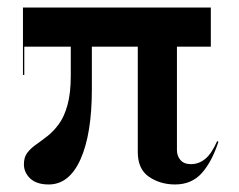

<svg xmlns="http://www.w3.org/2000/svg" viewBox="-20 -480 634 510"><path d="M41 -281V-460H540V-356H44.5V-281ZM109.5 10Q77 10 60.2 -6Q43.5 -22 43.5 -43.5Q43.5 -62.5 52.5 -74.2Q61.5 -86 75.8 -96Q90 -106 106 -118.5Q122 -131 136.2 -150.2Q150.5 -169.5 159.2 -200.8Q168 -232 168 -279V-400H224V-243Q224 -124.5 194 -57.2Q164 10 109.5 10ZM445 10Q406 10 376 -10.2Q346 -30.5 346 -76V-371H450V-81Q450 -66 459.2 -55Q468.5 -44 487.5 -44Q508 -44 525 -57.8Q542 -71.5 557 -105.5L560 -103Q543 -50.5 516 -20.2Q489 10 445 10Z"/></svg>

Font: Bodoni Moda 48pt Medium
Style: Regular
Weight: 500
Designer: Owen Earl
Foundry: indestructible type
Version: Version 2.005